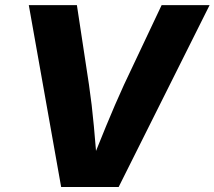

<svg xmlns="http://www.w3.org/2000/svg" viewBox="-20 -748 858 768"><path d="M224.6 0 95.2 -727.5H287.6L335.9 -409.2Q347.7 -329.1 355.5 -243.2Q363.3 -157.2 370.6 -62H330.6Q368.7 -156.7 404.3 -243.4Q439.9 -330.1 476.1 -409.2L626.5 -727.5H818.4L454.6 0Z"/></svg>

Font: Inter 17pt ExtraBold
Style: Italic
Weight: 800
Italic angle: -9.3988°
Version: Version 4.001;git-66647c0bb